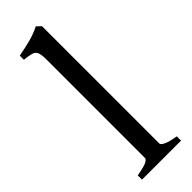

<svg xmlns="http://www.w3.org/2000/svg" viewBox="-243 -732 749 749"><g transform="rotate(-45 131.5 -358.0)"><path d="M27.3 0V-23.4Q66.9 -30.3 81.1 -37.1Q95.2 -43.9 95.2 -51.8V-594.7Q95.2 -622.1 90.1 -634Q85 -646 71.5 -649.9Q58.1 -653.8 32.2 -656.7V-679.2Q68.4 -686 97.9 -693.6Q127.4 -701.2 157.2 -715.8L174.8 -699.2V-51.8Q174.8 -44.9 190.2 -37.4Q205.6 -29.8 242.7 -23.4V0Z"/></g></svg>

Font: Namdhinggo
Style: Regular
Weight: 400
Designer: Victor Gaultney
Foundry: SIL International
Version: Version 3.001